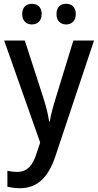

<svg xmlns="http://www.w3.org/2000/svg" viewBox="-20 -753 517 1013"><path d="M97 -679C97 -642 120 -624 148 -624C177 -624 200 -642 200 -679C200 -716 177 -733 148 -733C120 -733 97 -716 97 -679ZM278 -679C278 -642 300 -624 329 -624C357 -624 380 -642 380 -679C380 -716 357 -733 329 -733C300 -733 278 -716 278 -679ZM2 -539 192 -1 173 56C153 120 124 154 70 154C51 154 32 151 19 148V232C36 236 58 240 85 240C177 240 234 183 271 75L476 -539H367L275 -239C261 -193 248 -148 243 -113H239C233 -154 222 -196 208 -239L111 -539Z"/></svg>

Font: Noto Sans Gujarati SemiCondensed Medium
Style: Regular
Weight: 500
Width: 4
Designer: Jelle Bosma - Monotype Design Team, Universal Thirst
Foundry: Monotype Imaging Inc.
Version: Version 2.106